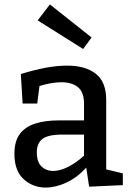

<svg xmlns="http://www.w3.org/2000/svg" viewBox="-20 -836 592 866"><path d="M382 6 369 -80Q328 -35 279.5 -12.5Q231 10 186 10Q128 10 86.5 -28Q45 -66 45 -142Q45 -200 70 -232.5Q95 -265 140 -279Q185 -293 246 -293H359V-368Q359 -420 332 -442.5Q305 -465 257 -465Q213 -465 158 -448L148 -369H82L74 -502Q135 -521 186.5 -530.5Q238 -540 282 -540Q366 -540 412.5 -503Q459 -466 459 -386V-72L534 -54V-1ZM146 -149Q146 -106 167 -85.5Q188 -65 220 -65Q251 -65 287.5 -83.5Q324 -102 359 -134V-229H262Q196 -229 171 -209Q146 -189 146 -149ZM205 -816 393 -667 355 -615 150 -744Z"/></svg>

Font: Bitter Medium
Style: Regular
Weight: 500
Designer: Sol Matas, and Bitter project Authors
Foundry: Sol Matas
Version: Version 2.001